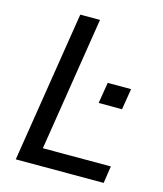

<svg xmlns="http://www.w3.org/2000/svg" viewBox="-107 -785 736 865"><g transform="rotate(15 261.0 -352.5)"><path d="M48 0 160 -705H252L153 -80H470L458 0ZM343 -342 359 -440H468L452 -342Z"/></g></svg>

Font: Nunito Sans 10pt SemiCondensed Medium
Style: Italic
Weight: 500
Width: 4
Italic angle: -9°
Designer: Vernon Adams
Foundry: Vernon Adams
Version: Version 3.101;gftools[0.9.27]